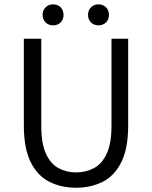

<svg xmlns="http://www.w3.org/2000/svg" viewBox="-20 -856 704 888"><path d="M331.5 12.2Q264.2 12.2 209.5 -14.6Q154.8 -41.5 122.6 -104.7Q90.3 -168 90.3 -275.9V-676.8H170.9V-274.9Q170.9 -192.4 192.4 -145.3Q213.9 -98.1 250.5 -78.4Q287.1 -58.6 331.5 -58.6Q377 -58.6 414.3 -78.4Q451.7 -98.1 473.6 -145.3Q495.6 -192.4 495.6 -274.9V-676.8H572.8V-275.9Q572.8 -168 540.5 -104.7Q508.3 -41.5 453.9 -14.6Q399.4 12.2 331.5 12.2ZM225.6 -738.8Q204.6 -738.8 190.9 -752.2Q177.2 -765.6 177.2 -787.1Q177.2 -808.6 190.9 -822.3Q204.6 -835.9 225.6 -835.9Q246.6 -835.9 260.3 -822.3Q273.9 -808.6 273.9 -787.1Q273.9 -765.6 260.3 -752.2Q246.6 -738.8 225.6 -738.8ZM435.5 -738.8Q414.6 -738.8 400.9 -752.2Q387.2 -765.6 387.2 -787.1Q387.2 -808.6 400.9 -822.3Q414.6 -835.9 435.5 -835.9Q456.5 -835.9 470.2 -822.3Q483.9 -808.6 483.9 -787.1Q483.9 -765.6 470.2 -752.2Q456.5 -738.8 435.5 -738.8Z"/></svg>

Font: Akatab
Style: Regular
Weight: 400
Designer: SIL Global
Foundry: SIL Global
Version: Version 4.100